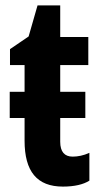

<svg xmlns="http://www.w3.org/2000/svg" viewBox="-20 -681 373 711"><path d="M249 -101C219 -101 203 -119 203 -156V-244H296V-341H203V-440H307V-544H203V-661H119L86 -546L17 -499V-440H71V-341H16V-244H71V-160C71 -46 117 10 213 10C256 10 289 2 311 -12V-115C289 -105 268 -101 249 -101Z"/></svg>

Font: Kathrein 77 Bold Condensed
Style: Regular
Weight: 700
Width: 3
Designer: Lazydogs Typefoundry, based on Open Sans by Ascender Corporation
Foundry: Lazydogs Typefoundry
Version: Version 1.003;PS 001.003;hotconv 1.0.88;makeotf.lib2.5.64775